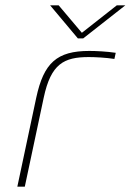

<svg xmlns="http://www.w3.org/2000/svg" viewBox="-20 -700 490 720"><path d="M313 -486C336 -486 377 -484 409 -479L414 -502C380 -507 341 -509 315 -509C193 -509 144 -464 116 -334L45 0H73L144 -334C171 -461 220 -486 313 -486ZM168 -680 272 -556H292L450 -680H418L287 -577L200 -680Z"/></svg>

Font: LT Wave Thin
Style: Italic
Weight: 100
Designer: Daniel Lyons
Version: Version 2.5 (Glyphs App)